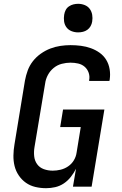

<svg xmlns="http://www.w3.org/2000/svg" viewBox="-20 -980 640 1008"><path d="M222 8Q193 8 165.5 1.5Q138 -5 116 -20.5Q94 -36 78.5 -59Q63 -82 56.5 -108.5Q50 -135 50.5 -164Q51 -193 56 -222L111 -557Q116 -584 125.5 -610Q135 -636 152.5 -658.5Q170 -681 194 -698Q218 -715 244 -725Q270 -735 297 -739Q324 -743 350 -743Q378 -743 405 -739.5Q432 -736 457 -727Q482 -718 503 -703Q524 -688 537.5 -666Q551 -644 555.5 -617Q560 -590 556 -563Q556 -561 555.5 -559Q555 -557 554 -555H448Q448 -556 448 -557Q448 -558 448 -559Q452 -579 445.5 -598Q439 -617 424.5 -629.5Q410 -642 390.5 -646.5Q371 -651 350 -651Q328 -651 304.5 -645Q281 -639 262 -623.5Q243 -608 231.5 -586.5Q220 -565 217 -542L161 -207Q157 -183 159.5 -159.5Q162 -136 175 -118Q188 -100 210 -92Q232 -84 257 -84Q277 -84 298 -89Q319 -94 337.5 -106.5Q356 -119 367.5 -138Q379 -157 382 -178L404 -313H296L311 -405H528L461 0H363L379 -94Q368 -72 352 -51.5Q336 -31 315 -17Q294 -3 270 2.5Q246 8 222 8ZM390 -810Q372 -810 355.5 -816.5Q339 -823 329 -836.5Q319 -850 316.5 -867.5Q314 -885 317 -903Q319 -916 325 -927.5Q331 -939 342 -946.5Q353 -954 365.5 -957Q378 -960 390 -960Q408 -960 424.5 -953.5Q441 -947 451 -933.5Q461 -920 464 -902.5Q467 -885 464 -867Q462 -854 455.5 -842.5Q449 -831 438.5 -823.5Q428 -816 415.5 -813Q403 -810 390 -810Z"/></svg>

Font: Iosevka Curly SmBdEx
Style: Italic
Weight: 600
Width: 7
Italic angle: -9°
Monospace: yes
Designer: Belleve Invis
Foundry: Belleve Invis
Version: Version 11.1.0; ttfautohint (v1.8.3)